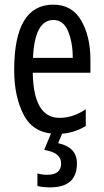

<svg xmlns="http://www.w3.org/2000/svg" viewBox="-20 -566 447 826"><path d="M209 -546Q41 -546 41 -265Q41 -148 83.5 -69Q126 10 227 10Q294 10 349 -24V-96Q294 -59 236 -59Q124 -59 121 -253H369V-309Q369 -409 329.5 -477.5Q290 -546 209 -546ZM210 -480Q253 -480 273 -431.5Q293 -383 293 -317H122Q129 -480 210 -480ZM311 137Q311 67 230 50L251 0H203L170 79Q243 90 243 137Q243 186 183 186Q161 186 141 180V234Q161 240 196 240Q311 240 311 137Z"/></svg>

Font: Noto Sans Display Condensed
Style: Regular
Weight: 400
Width: 3
Designer: Monotype Design Team
Foundry: Monotype Imaging Inc.
Version: Version 1.900